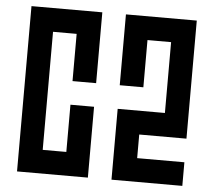

<svg xmlns="http://www.w3.org/2000/svg" viewBox="-51 -755 901 810"><g transform="rotate(5 400.0 -350.0)"><path d="M50 -700V0H350V-300H250V-100H150V-600H250V-400H350V-700ZM750 -700H450V-400H550V-600H650V-300H450V0H750V-100H550V-200H750Z"/></g></svg>

Font: Mourier
Style: Regular
Weight: 400
Designer: Eric Mourier
Foundry: Velvetyne Type Foundry
Version: Version 2.000;hotconv 1.0.109;makeotfexe 2.5.65596